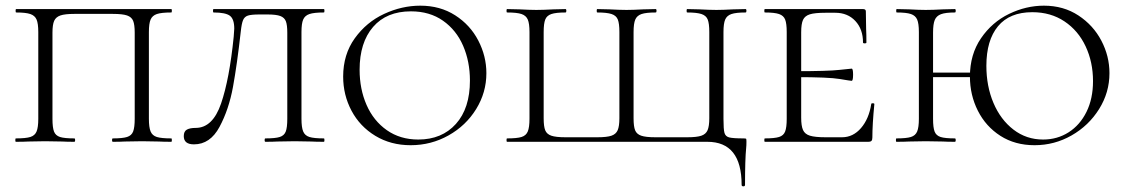

<svg xmlns="http://www.w3.org/2000/svg" viewBox="-20 -500 3970 677"><path d="M36 -12Q71 -12 87 -17Q103 -22 109 -36.5Q115 -51 115 -81V-387Q115 -417 109 -431Q103 -445 87 -450.5Q71 -456 37 -456Q35 -456 35 -462Q35 -468 37 -468H584Q586 -468 586 -462Q586 -456 584 -456Q549 -456 533 -450.5Q517 -445 511 -431Q505 -417 505 -387V-81Q505 -51 511 -36.5Q517 -22 533 -17Q549 -12 584 -12Q586 -12 586 -6Q586 0 584 0Q556 0 540 -1L481 -2L420 -1Q405 0 378 0Q375 0 375 -6Q375 -12 378 -12Q412 -12 428 -17Q444 -22 449.5 -36.5Q455 -51 455 -81V-385Q455 -413 449.5 -426.5Q444 -440 428 -445.5Q412 -451 378 -451H242Q209 -451 193 -445.5Q177 -440 171 -426.5Q165 -413 165 -385V-81Q165 -50 170.5 -36Q176 -22 191.5 -17Q207 -12 242 -12Q245 -12 245 -6Q245 0 242 0Q215 0 200 -1L139 -2L80 -1Q64 0 36 0Q34 0 34 -6Q34 -12 36 -12Z M829 -389Q816 -273 801.5 -193.5Q787 -114 754 -52.5Q721 9 664 9Q628 9 628 -20Q628 -37 639 -43Q650 -49 670 -49Q730 -49 759.5 -135Q789 -221 804 -370Q806 -392 806 -399Q806 -433 790.5 -444.5Q775 -456 733 -456Q731 -456 731 -462Q731 -468 733 -468H1122Q1124 -468 1124 -462Q1124 -456 1122 -456Q1087 -456 1071 -450.5Q1055 -445 1049 -431Q1043 -417 1043 -387V-81Q1043 -51 1049 -36.5Q1055 -22 1071 -17Q1087 -12 1122 -12Q1124 -12 1124 -6Q1124 0 1122 0Q1094 0 1078 -1L1019 -2L958 -1Q943 0 916 0Q913 0 913 -6Q913 -12 916 -12Q951 -12 966.5 -17Q982 -22 987.5 -36Q993 -50 993 -81V-385Q993 -412 988 -425Q983 -438 968.5 -443.5Q954 -449 923 -449H895Q866 -449 854 -445Q842 -441 837 -429Q832 -417 829 -389Z M1190 -230Q1190 -308 1231 -365Q1272 -422 1334.5 -451Q1397 -480 1462 -480Q1532 -480 1585 -446Q1638 -412 1666.5 -357Q1695 -302 1695 -242Q1695 -174 1659 -115.5Q1623 -57 1561.5 -22.5Q1500 12 1428 12Q1358 12 1303.5 -21Q1249 -54 1219.5 -109.5Q1190 -165 1190 -230ZM1637 -216Q1637 -283 1613 -338.5Q1589 -394 1542 -427Q1495 -460 1429 -460Q1343 -460 1295.5 -405Q1248 -350 1248 -254Q1248 -186 1272.5 -130Q1297 -74 1344 -41Q1391 -8 1455 -8Q1538 -8 1587.5 -63Q1637 -118 1637 -216Z M1768 -12Q1803 -12 1819 -17Q1835 -22 1841 -36.5Q1847 -51 1847 -81V-387Q1847 -417 1841 -431Q1835 -445 1819 -450.5Q1803 -456 1768 -456Q1766 -456 1766 -462Q1766 -468 1768 -468L1812 -467Q1850 -465 1871 -465Q1894 -465 1932 -467L1974 -468Q1977 -468 1977 -462Q1977 -456 1974 -456Q1940 -456 1924 -450.5Q1908 -445 1902.5 -431Q1897 -417 1897 -387V-83Q1897 -54 1902.5 -40.5Q1908 -27 1924 -21.5Q1940 -16 1974 -16H2086Q2120 -16 2136 -21.5Q2152 -27 2158 -41Q2164 -55 2164 -83V-387Q2164 -417 2158.5 -431Q2153 -445 2136.5 -450.5Q2120 -456 2086 -456Q2084 -456 2084 -462Q2084 -468 2086 -468L2129 -467Q2167 -465 2189 -465Q2212 -465 2248 -467L2292 -468Q2295 -468 2295 -462Q2295 -456 2292 -456Q2258 -456 2242 -450.5Q2226 -445 2220 -431Q2214 -417 2214 -387V-83Q2214 -54 2219.5 -40.5Q2225 -27 2241 -21.5Q2257 -16 2291 -16H2403Q2437 -16 2453 -21.5Q2469 -27 2475 -41Q2481 -55 2481 -83V-387Q2481 -417 2475.5 -431Q2470 -445 2453.5 -450.5Q2437 -456 2403 -456Q2401 -456 2401 -462Q2401 -468 2403 -468L2446 -467Q2484 -465 2506 -465Q2529 -465 2565 -467L2609 -468Q2612 -468 2612 -462Q2612 -456 2609 -456Q2575 -456 2559 -450.5Q2543 -445 2537 -431Q2531 -417 2531 -387V-81Q2531 -44 2534.5 -31.5Q2538 -19 2551 -15.5Q2564 -12 2602 -12Q2610 -12 2611 -10.5Q2612 -9 2612 0Q2612 13 2611 22Q2607 62 2607 152Q2607 157 2601 157Q2595 157 2595 152Q2595 0 2474 0H1768Q1766 0 1766 -6Q1766 -12 1768 -12Z M2677 -12Q2711 -12 2727 -17Q2743 -22 2748.5 -36.5Q2754 -51 2754 -81V-387Q2754 -417 2748.5 -431Q2743 -445 2727 -450.5Q2711 -456 2677 -456Q2675 -456 2675 -462Q2675 -468 2677 -468H3023Q3033 -468 3033 -460L3034 -398Q3035 -379 3035 -350Q3035 -347 3029 -347Q3023 -347 3023 -350Q3023 -397 2996 -426Q2969 -455 2925 -455H2891Q2853 -455 2835.5 -449.5Q2818 -444 2811.5 -430Q2805 -416 2805 -386V-85Q2805 -56 2811.5 -41.5Q2818 -27 2836 -21.5Q2854 -16 2891 -16H2949Q2988 -16 3016 -48.5Q3044 -81 3052 -133Q3052 -136 3057.5 -136Q3063 -136 3063 -133Q3056 -61 3056 -15Q3056 -7 3053 -3.5Q3050 0 3041 0H2677Q2675 0 2675 -6Q2675 -12 2677 -12ZM2785 -228V-249Q2900 -249 2939 -253.5Q2978 -258 2983 -258Q2988 -258 2988 -237Q2988 -215 2983 -215Q2979 -215 2940.5 -221.5Q2902 -228 2785 -228Z M3242 -244H3406V-228H3242ZM3142 -456Q3140 -456 3140 -462Q3140 -468 3142 -468L3186 -467Q3222 -465 3244 -465Q3269 -465 3305 -467L3347 -468Q3350 -468 3350 -462Q3350 -456 3347 -456Q3314 -456 3298 -450Q3282 -444 3276 -429.5Q3270 -415 3270 -385V-81Q3270 -50 3275.5 -36Q3281 -22 3296.5 -17Q3312 -12 3347 -12Q3350 -12 3350 -6Q3350 0 3347 0Q3320 0 3305 -1L3244 -2L3185 -1Q3169 0 3141 0Q3139 0 3139 -6Q3139 -12 3141 -12Q3176 -12 3192 -17Q3208 -22 3214 -36.5Q3220 -51 3220 -81V-387Q3220 -417 3214 -431Q3208 -445 3192 -450.5Q3176 -456 3142 -456ZM3400 -230Q3400 -308 3439 -365Q3478 -422 3538 -451Q3598 -480 3661 -480Q3730 -480 3782.5 -445.5Q3835 -411 3863.5 -356.5Q3892 -302 3892 -242Q3892 -174 3855.5 -115.5Q3819 -57 3758.5 -22.5Q3698 12 3628 12Q3559 12 3507.5 -21Q3456 -54 3428 -109.5Q3400 -165 3400 -230ZM3834 -214Q3834 -281 3808 -336.5Q3782 -392 3733.5 -424.5Q3685 -457 3620 -457Q3540 -457 3499 -407.5Q3458 -358 3458 -268Q3458 -196 3483 -137Q3508 -78 3553.5 -43Q3599 -8 3658 -8Q3708 -8 3748 -33.5Q3788 -59 3811 -105.5Q3834 -152 3834 -214Z"/></svg>

Font: Cormorant Unicase Light
Style: Regular
Weight: 300
Designer: Christian Thalmann (Catharsis Fonts)
Foundry: Catharsis Fonts
Version: Version 4.000